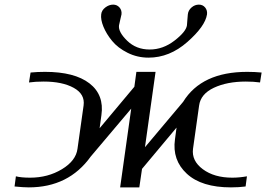

<svg xmlns="http://www.w3.org/2000/svg" viewBox="-20 -811 1165 831"><path d="M1048.8 -47.9 1043 -3.9Q1014.6 0 979.5 0Q852.5 0 788.6 -59.1Q724.6 -118.2 737.3 -208L744.1 -258.8L594.7 -80.1L583 0H500L547.9 -340.8L373 -133.8Q277.3 0 104.5 0Q81.1 0 43 -3.9L48.8 -47.9Q71.3 -42 110.4 -42Q187.5 -42 248 -78.6Q308.6 -115.2 315.4 -167L341.8 -354.5Q348.6 -403.3 299.3 -430.7Q250 -458 168.9 -458Q132.8 -458 105.5 -454.1L112.3 -497.1Q141.6 -500 174.8 -500Q302.7 -500 367.2 -450.2Q431.6 -400.4 418.9 -312.5L411.1 -255.9L561.5 -435.5L570.3 -500H653.3L607.4 -173.8L772.5 -370.1Q852.5 -500 1049.8 -500Q1082 -500 1112.3 -497.1L1105.5 -454.1Q1078.1 -458 1043.9 -458Q962.9 -458 905.8 -431.2Q848.6 -404.3 841.8 -354.5L815.4 -167Q808.6 -115.2 857.9 -78.6Q907.2 -42 985.4 -42Q1015.6 -42 1048.8 -47.9ZM623 -561.5Q574.2 -561.5 532.2 -582.5Q490.2 -603.5 465.3 -633.8Q440.4 -664.1 427.7 -695.3Q415 -726.6 418 -749Q419.9 -766.6 436 -778.8Q452.1 -791 469.7 -791Q486.3 -791 497.1 -778.8Q507.8 -766.6 505.9 -749Q504.9 -743.2 500.5 -725.6Q496.1 -708 495.1 -701.2Q491.2 -672.9 530.3 -634.8Q569.3 -596.7 627.9 -596.7Q685.5 -596.7 735.4 -635.3Q785.2 -673.8 789.1 -701.2Q790 -708 791 -725.6Q792 -743.2 793 -749Q794.9 -766.6 809.1 -778.8Q823.2 -791 840.8 -791Q857.4 -791 867.7 -778.8Q877.9 -766.6 876 -749Q868.2 -697.3 791 -629.4Q713.9 -561.5 623 -561.5Z"/></svg>

Font: okolaks
Style: RegularItalic
Weight: 500
Italic angle: -8°
Version: Version 000.6.0